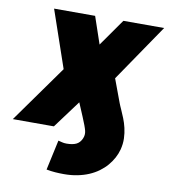

<svg xmlns="http://www.w3.org/2000/svg" viewBox="-117 -617 795 903"><g transform="rotate(10 280.0 -165.5)"><path d="M-32.7 0 161.9 -272.7 68.2 -545.5H264.2L308.2 -416.2L399.1 -545.5H593.8L407.7 -272.7L448.9 -161.9Q451.3 -155.5 454.4 -148.3Q457.4 -141 461.3 -132.8Q469.1 -115.4 477.5 -94.6Q485.8 -73.9 491.3 -50.4Q496.8 -27 497.7 -1.1Q498.6 24.9 491.5 52.6Q480.1 95.2 448.9 131.7Q433.2 149.9 412.6 165Q392 180 367 190.7Q342 201.3 312.3 207.2Q282.7 213.1 248.6 213.1Q237.2 213.1 227.1 212.7Q217 212.4 207 211.6Q197.1 210.9 186.8 209.5Q176.5 208.1 164.8 206L196 62.5Q205.3 64.6 214.5 67.1Q223.7 69.6 235.8 69.6Q264.6 69.6 281.8 61.4Q299 53.3 308.2 32.7Q316.4 14.6 311.8 -4.6Q309.3 -14.9 303.4 -30.7Q297.6 -46.5 288.4 -68.2L261.4 -132.1L163.4 0Z"/></g></svg>

Font: Inter P Black
Style: Italic
Weight: 900
Italic angle: -9.40001°
Designer: Rasmus Andersson
Foundry: rsms
Version: Version 3.018;git-588b23468